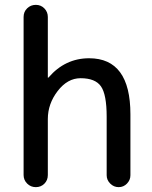

<svg xmlns="http://www.w3.org/2000/svg" viewBox="-20 -770 624 790"><path d="M77.1 -49.8V-700.2Q77.1 -721.7 91.8 -735.8Q106.4 -750 127.4 -750Q148.4 -750 162.6 -735.4Q176.8 -720.7 176.8 -700.2V-451.2Q176.8 -450.2 177.7 -450.2Q178.7 -450.2 179.7 -451.2Q248 -530.3 346.7 -530.3Q516.6 -530.3 516.6 -299.8V-48.8Q516.6 -29.3 502.4 -14.6Q488.3 0 468.3 0Q448.2 0 433.6 -14.6Q418.9 -29.3 418.9 -48.8V-290Q418.9 -380.9 395.5 -414.6Q372.1 -448.2 311.5 -448.2Q257.8 -448.2 217.3 -395.5Q176.8 -342.8 176.8 -280.3V-49.8Q176.8 -28.3 162.6 -14.2Q148.4 0 127.4 0Q106.4 0 91.8 -14.6Q77.1 -29.3 77.1 -49.8Z"/></svg>

Font: Rounded Mgen+ 2p medium
Style: Regular
Weight: 500
Designer: [Source Han Sans]
Ryoko NISHIZUKA  (kana & ideographs); Paul D. Hunt (Latin, Greek & Cyrillic); Wenlong ZHANG  (bopomofo
Version: Version 1.059.20150602